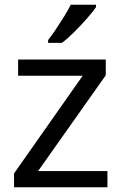

<svg xmlns="http://www.w3.org/2000/svg" viewBox="-20 -786 510 806"><path d="M431 0H39V-58L327 -468H56V-536H424V-470L140 -68H431ZM383 -756Q371 -738 346 -709.5Q321 -681 292.5 -652.5Q264 -624 240 -606H182V-618Q197 -637 214.5 -663Q232 -689 249 -716.5Q266 -744 277 -766H383Z"/></svg>

Font: Noto Sans Imperial Aramaic
Style: Regular
Weight: 400
Designer: Monotype Design Team
Foundry: Monotype Imaging Inc.
Version: Version 2.001; ttfautohint (v1.8.4.7-5d5b)